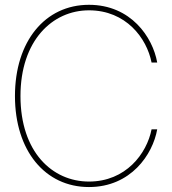

<svg xmlns="http://www.w3.org/2000/svg" viewBox="-20 -755 700 783"><path d="M342.8 7.8C513.7 7.8 603 -125 621.1 -227.5H598.1C578.6 -128.4 493.2 -14.6 342.8 -14.6C193.4 -14.6 63.5 -134.8 63.5 -363.3C63.5 -589.4 193.4 -712.9 342.8 -712.9C493.7 -712.9 578.6 -599.6 598.1 -500H621.1C603 -603.5 513.7 -735.4 342.8 -735.4C163.6 -735.4 41 -586.4 41 -363.3C41 -140.6 163.6 7.8 342.8 7.8Z"/></svg>

Font: Raveo Display Display Thin
Style: Regular
Weight: 100
Designer: Jakub Foglar, Rasmus Andersson (Inter)
Foundry: Jakubfoglar.com
Version: Version 1.100;Glyphs 3.2.3 (3260)